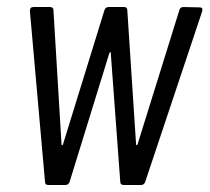

<svg xmlns="http://www.w3.org/2000/svg" viewBox="-20 -526 596 546"><path d="M108 -9 65 -495Q65 -506 75 -506H122Q132 -506 132 -497L155 -115Q155 -113 156.5 -113Q158 -113 159 -115L277 -497Q280 -506 289 -506H333Q342 -506 342 -497L367 -115Q368 -113 369 -113Q370 -113 371 -115L490 -497Q492 -506 502 -506L548 -505Q558 -505 555 -494L393 -9Q390 0 381 0H332Q322 0 322 -9L295 -375Q295 -378 294 -378Q293 -378 291 -375L178 -9Q175 0 166 0H117Q108 0 108 -9Z"/></svg>

Font: Barlow Condensed
Style: Italic
Weight: 400
Width: 3
Italic angle: -7°
Designer: Jeremy Tribby
Foundry: Tribby Type
Version: Version 1.408